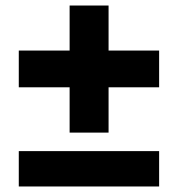

<svg xmlns="http://www.w3.org/2000/svg" viewBox="-20 -676 644 695"><path d="M556 -493V-360H373V-196H232V-360H48V-493H232V-656H373V-493ZM556 -129V-1H48V-129Z"/></svg>

Font: Work Sans ExtraBold
Style: Regular
Weight: 800
Designer: Wei Huang
Foundry: Wei Huang
Version: Version 2.012; ttfautohint (v1.8.3)